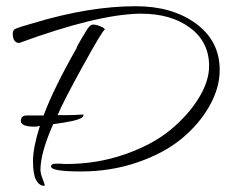

<svg xmlns="http://www.w3.org/2000/svg" viewBox="-20 -494 734 617"><path d="M686 -269Q686 -212 653.5 -154Q621 -96 564.5 -49Q508 -2 422.5 27.5Q337 57 240.5 57Q144 57 144 41Q144 32 159 32H175Q182 33 193 33Q292 33 381 2Q470 -29 527.5 -76.5Q585 -124 618.5 -178.5Q652 -233 652 -282Q652 -359 591 -404.5Q530 -450 434 -450H427Q290 -447 42 -356Q21 -356 21 -387Q21 -397 30 -401.5Q39 -406 88 -420Q267 -474 416 -474Q534 -474 610 -418Q686 -362 686 -269ZM124 102 122 103Q106 103 96 84.5Q86 66 86 23.5Q86 -19 108 -89H105Q101 -87 92 -87Q47 -87 47 -105Q47 -123 66 -123H120Q153 -211 226 -339Q226 -343 236.5 -360.5Q247 -378 254 -390Q268 -415 278.5 -415Q289 -415 302.5 -409.5Q316 -404 317 -399Q311 -399 248 -285Q185 -171 165 -124H193Q218 -124 248 -126V-123Q248 -110 185 -100L151 -95Q110 -3 110 52Q110 63 117 81Q124 99 124 102Z"/></svg>

Font: Qwigley
Style: Regular
Weight: 400
Designer: Robert E. Leuschke
Foundry: Robert E. Leuschke
Version: Version 1.003